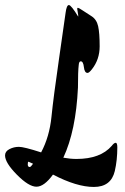

<svg xmlns="http://www.w3.org/2000/svg" viewBox="-80 -782 496 761"><path d="M226 -747Q226 -751 229 -751Q232 -751 247 -741Q262 -731 282.5 -718Q303 -705 309 -678Q315 -651 315 -598.5Q315 -546 284 -507Q273 -493 267 -493Q255 -493 252.5 -516Q250 -539 240 -539Q233 -539 232 -524Q229 -500 229 -435Q221 -264 171 -157Q199 -152 223 -152Q318 -152 363 -204Q372 -216 378.5 -216Q385 -216 385 -198Q385 -147 375 -104Q360 -41 292 -41Q224 -41 130 -90Q95 -42 64.5 -42Q34 -42 -13 -89.5Q-60 -137 -60 -166Q-60 -182 -42.5 -191Q-25 -200 -5 -200Q15 -200 83 -178Q116 -240 124 -319Q132 -398 154 -549.5Q176 -701 180 -731.5Q184 -762 193 -762Q202 -762 230 -716V-722ZM33 -141Q30 -141 30 -130.5Q30 -120 38 -120Q42 -120 51 -133Z"/></svg>

Font: Zhi Mang Xing
Style: Regular
Weight: 400
Designer: ZhongQi
Foundry: ZhongQi
Version: Version 2.001